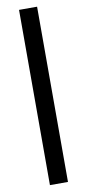

<svg xmlns="http://www.w3.org/2000/svg" viewBox="-108 -789 489 1079"><g transform="rotate(-10 136.5 -250.0)"><path d="M85 250V-750H188V250Z"/></g></svg>

Font: Source Sans 3 ExtraLight ExtraBold
Style: Regular
Weight: 800
Version: Version 3.052;hotconv 1.1.0;makeotfexe 2.6.0